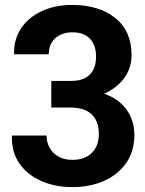

<svg xmlns="http://www.w3.org/2000/svg" viewBox="-20 -741 583 771"><path d="M270.5 10.3Q202.1 10.3 147 -13.7Q91.3 -37.6 58.8 -83.3Q26.4 -128.9 27.8 -193.8L28.8 -196.8H167Q167 -168.9 179.7 -146.5Q192.4 -124.5 215.6 -111.8Q238.8 -99.1 270.5 -99.1Q319.8 -99.1 348.4 -126.7Q377 -154.3 377 -203.6Q377 -253.4 348.6 -281.2Q320.3 -309.1 263.2 -309.1H186V-416H266.1Q300.8 -416 322.3 -428.2Q365.7 -451.2 365.7 -513.7Q365.7 -559.1 341.3 -585.2Q316.9 -611.3 270.5 -611.3Q242.2 -611.3 221.2 -600.6Q175.8 -577.6 175.8 -522.9H37.6L36.6 -525.9Q35.2 -582.5 64.5 -627Q93.8 -670.9 147.2 -696Q200.7 -721.2 269.5 -721.2Q377.4 -721.2 442.9 -668.7Q508.3 -616.2 508.3 -520Q508.3 -470.2 480.7 -430.2Q453.1 -390.1 398.4 -364.7Q457.5 -343.8 488.5 -300.3Q519.5 -256.8 519.5 -199.2Q519.5 -134.3 487.3 -87.4Q455.1 -40.5 398.7 -15.1Q342.3 10.3 270.5 10.3Z"/></svg>

Font: Suwannaphum
Style: Bold
Weight: 700
Designer: Danh Hong
Version: Version 8.002; ttfautohint (v1.8.3)